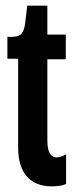

<svg xmlns="http://www.w3.org/2000/svg" viewBox="-20 -650 267 677"><path d="M163 7Q105 7 74.5 -28Q44 -63 44 -129V-443H6V-520H20Q47 -520 56.5 -532Q66 -544 69 -570L76 -630H147V-528H212V-441H147V-156Q147 -124 155.5 -109.5Q164 -95 180 -95Q186 -95 194.5 -97.5Q203 -100 213 -106V-1Q200 4 187.5 5.5Q175 7 163 7Z"/></svg>

Font: Bricolage Grotesque 96pt Condensed Medium
Style: Regular
Weight: 500
Width: 3
Designer: Mathieu Triay
Foundry: Atelier Triay
Version: Version 1.001; ttfautohint (v1.8.4.7-5d5b);gftools[0.9.33.de